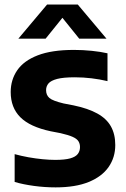

<svg xmlns="http://www.w3.org/2000/svg" viewBox="-20 -824 560 852"><path d="M227 7.5Q178.5 7.5 130.8 1Q83 -5.5 45 -16.5V-140Q74 -132 106 -126.2Q138 -120.5 168.8 -117.5Q199.5 -114.5 225.5 -114.5Q267.5 -114.5 291.5 -121.2Q315.5 -128 325.2 -140.8Q335 -153.5 335 -171.5Q335 -186 328.2 -197Q321.5 -208 302.8 -216.5Q284 -225 249 -233L205 -241.5Q113 -261 70.2 -303.8Q27.5 -346.5 27.5 -415.5Q27.5 -470 56.5 -512.2Q85.5 -554.5 147.5 -578.5Q209.5 -602.5 308 -602.5Q348 -602.5 387 -598.5Q426 -594.5 457 -587.5V-464Q423.5 -472 386.5 -476.5Q349.5 -481 312 -481Q261.5 -481 233.8 -473.8Q206 -466.5 195.2 -453.8Q184.5 -441 184.5 -424Q184.5 -402 199.2 -389.2Q214 -376.5 262 -365L306 -356.5Q371 -343 412 -320.2Q453 -297.5 472.2 -263Q491.5 -228.5 491.5 -180.5Q491.5 -125.5 462 -83Q432.5 -40.5 373.8 -16.5Q315 7.5 227 7.5ZM61.5 -652.5 189 -804H325L452.5 -652.5H331.5L244.5 -760.5H269.5L182.5 -652.5Z"/></svg>

Font: Encode Sans SC Condensed Thin
Style: Bold
Weight: 700
Version: Version 3.002